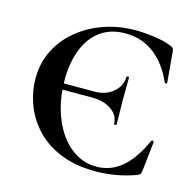

<svg xmlns="http://www.w3.org/2000/svg" viewBox="-97 -736 863 848"><g transform="rotate(15 334.5 -312.0)"><path d="M436 -212Q436 -250 401.5 -274.5Q367 -299 315 -299H109V-327H316Q367 -327 401 -356Q435 -385 435 -427Q435 -429 441 -429Q447 -429 447 -427Q447 -390 446.5 -369Q446 -348 446 -325Q446 -297 447 -270.5Q448 -244 448 -212Q448 -209 442 -209Q436 -209 436 -212ZM421 -636Q463 -636 511.5 -629Q560 -622 588 -609Q597 -606 600 -601.5Q603 -597 604 -586L616 -447Q616 -444 611.5 -443Q607 -442 605 -446Q572 -523 515.5 -567Q459 -611 382 -611Q315 -611 268.5 -577Q222 -543 198.5 -482.5Q175 -422 175 -342Q175 -273 192 -212.5Q209 -152 240 -106.5Q271 -61 314 -35Q357 -9 409 -9Q473 -9 523.5 -51Q574 -93 614 -181Q616 -185 621 -184Q626 -183 626 -180L611 -44Q609 -32 606.5 -28.5Q604 -25 595 -21Q549 -4 502.5 4Q456 12 412 12Q315 12 246 -17.5Q177 -47 133.5 -95.5Q90 -144 69.5 -201.5Q49 -259 49 -315Q49 -389 79.5 -448Q110 -507 162.5 -549Q215 -591 281.5 -613.5Q348 -636 421 -636Z"/></g></svg>

Font: Cormorant Infant Light
Style: Regular
Weight: 300
Designer: Christian Thalmann (Catharsis Fonts)
Foundry: Catharsis Fonts
Version: Version 4.001